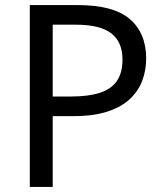

<svg xmlns="http://www.w3.org/2000/svg" viewBox="-20 -734 645 754"><path d="M286 -714Q426 -714 490 -659Q554 -604 554 -504Q554 -460 539.5 -419.5Q525 -379 492 -347Q459 -315 404 -296.5Q349 -278 269 -278H187V0H97V-714ZM278 -637H187V-355H259Q327 -355 372 -369.5Q417 -384 439 -416Q461 -448 461 -500Q461 -569 417 -603Q373 -637 278 -637Z"/></svg>

Font: lkannada05
Style: Book
Weight: 400
Designer: Jelle Bosma - Monotype Design Team
Foundry: Monotype Imaging Inc.
Version: Version 2.003